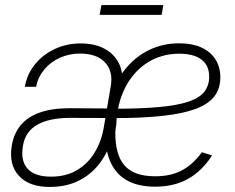

<svg xmlns="http://www.w3.org/2000/svg" viewBox="-20 -718 914 748"><path d="M173.8 10.3Q93.3 10.3 53.5 -33.2Q13.7 -76.7 25.9 -150.4Q33.7 -197.8 60.5 -230.2Q87.4 -262.7 135 -279.5Q182.6 -296.4 251.5 -296.4Q278.3 -296.4 303.7 -296.1Q329.1 -295.9 356.2 -295.7Q383.3 -295.4 413.1 -295.4L409.2 -258.3Q371.1 -258.3 330.8 -258.5Q290.5 -258.8 253.4 -258.8Q172.9 -258.8 125.5 -232.2Q78.1 -205.6 69.3 -149.4Q59.6 -91.3 87.6 -60.5Q115.7 -29.8 178.2 -29.8Q237.8 -29.8 280.5 -55.4Q323.2 -81.1 349.4 -124.8Q375.5 -168.5 384.3 -221.7L411.6 -382.8Q421.4 -440.4 389.2 -474.9Q356.9 -509.3 291.5 -509.3Q249 -509.3 212.6 -492.7Q176.3 -476.1 152.1 -446.8Q127.9 -417.5 120.6 -379.9H76.7Q85.4 -429.2 116.2 -467.3Q147 -505.4 193.4 -527.1Q239.7 -548.8 294.4 -548.8Q349.6 -548.8 388.2 -527.6Q426.8 -506.3 444.3 -469Q461.9 -431.6 453.6 -383.3L420.4 -187.5L418 -185.5Q403.3 -129.4 370.8 -85Q338.4 -40.5 288.8 -15.1Q239.3 10.3 173.8 10.3ZM584.5 9.3Q520 9.3 476.6 -14.2Q433.1 -37.6 411.4 -84.7Q389.6 -131.8 389.6 -203.1Q389.6 -278.8 410.9 -342.3Q432.1 -405.8 470.7 -452.1Q509.3 -498.5 562.3 -523.9Q615.2 -549.3 678.7 -549.3Q728 -549.3 763.7 -533.4Q799.3 -517.6 818.8 -487.5Q838.4 -457.5 838.4 -416Q838.4 -372.6 814.9 -342.3Q791.5 -312 741.5 -293.5Q691.4 -274.9 611.8 -266.4Q532.2 -257.8 419.9 -257.8L422.9 -294.4Q528.8 -294.4 600.1 -301Q671.4 -307.6 714.4 -322Q757.3 -336.4 776.1 -360.6Q794.9 -384.8 794.9 -419.4Q794.9 -463.4 764.6 -486.1Q734.4 -508.8 678.2 -508.8Q608.9 -508.8 554.4 -474.1Q500 -439.5 468 -377.2Q436 -314.9 433.1 -233.4Q432.1 -226.1 431.2 -220Q430.2 -213.9 429.7 -209.2Q429.2 -204.6 429.2 -200.2Q429.2 -113.3 466.1 -72.3Q502.9 -31.2 584.5 -31.2Q645 -31.2 688.2 -54Q731.4 -76.7 766.6 -125L806.2 -112.3Q766.1 -50.8 711.9 -20.8Q657.7 9.3 584.5 9.3ZM616.2 -698.2 609.9 -660.2H368.2L375 -698.2Z"/></svg>

Font: Inter 24pt ExtraLight
Style: Italic
Weight: 250
Italic angle: -9.3988°
Version: Version 4.001;git-66647c0bb